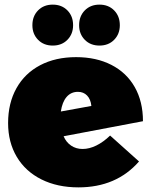

<svg xmlns="http://www.w3.org/2000/svg" viewBox="-20 -802 648 830"><path d="M296 -693Q296 -655 271.5 -630Q247 -605 208 -605Q169 -605 144.5 -630Q120 -655 120 -693Q120 -732 144.5 -757Q169 -782 208 -782Q247 -782 271.5 -757Q296 -732 296 -693ZM498 -693Q498 -655 473.5 -630Q449 -605 410 -605Q371 -605 346.5 -630Q322 -655 322 -693Q322 -732 346.5 -757Q371 -782 410 -782Q449 -782 473.5 -757Q498 -732 498 -693ZM456 -216 581 -104Q483 8 319 8Q228 8 159 -26.5Q90 -61 52.5 -124Q15 -187 15 -270Q15 -356 51 -420.5Q87 -485 153.5 -520Q220 -555 309 -555Q396 -555 461.5 -521.5Q527 -488 562.5 -425.5Q598 -363 598 -278L255 -213Q266 -187 287.5 -172.5Q309 -158 337 -158Q366 -158 396.5 -173Q427 -188 456 -216ZM243 -320 375 -344Q372 -373 356.5 -389Q341 -405 317 -405Q287 -405 268 -383Q249 -361 243 -320Z"/></svg>

Font: TypoPRO Montserrat Alternates
Style: Regular
Weight: 900
Designer: Julieta Ulanovsky
Foundry: Julieta Ulanovsky
Version: Version 6.001